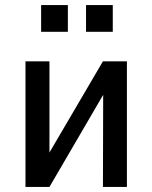

<svg xmlns="http://www.w3.org/2000/svg" viewBox="-20 -741 604 761"><path d="M81 0V-498H176V-116H164L388 -498H483V0H388L389 -384H400L176 0ZM321 -615V-721H427V-615ZM143 -615V-721H249V-615Z"/></svg>

Font: Nunito Sans 7pt Condensed SemiBold
Style: Regular
Weight: 600
Width: 3
Designer: Vernon Adams
Foundry: Vernon Adams
Version: Version 3.101;gftools[0.9.27]